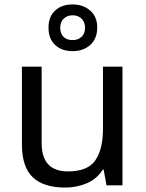

<svg xmlns="http://www.w3.org/2000/svg" viewBox="-20 -837 658 867"><path d="M533 -536V0H461L448 -71H444Q418 -29 372 -9.5Q326 10 274 10Q177 10 128 -36.5Q79 -83 79 -185V-536H168V-191Q168 -63 287 -63Q376 -63 410.5 -113Q445 -163 445 -257V-536ZM308 -606Q259 -606 229 -634Q199 -662 199 -712Q199 -762 229 -789.5Q259 -817 308 -817Q355 -817 387 -789.5Q419 -762 419 -713Q419 -662 387.5 -634Q356 -606 308 -606ZM308 -656Q333 -656 348.5 -671Q364 -686 364 -712Q364 -738 348 -753Q332 -768 308 -768Q284 -768 268 -753Q252 -738 252 -712Q252 -686 266.5 -671Q281 -656 308 -656Z"/></svg>

Font: Noto Sans Old Permic
Style: Regular
Weight: 400
Designer: Monotype Design Team
Foundry: Monotype Imaging Inc.
Version: Version 2.001; ttfautohint (v1.8.4.7-5d5b)